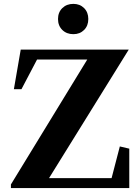

<svg xmlns="http://www.w3.org/2000/svg" viewBox="-20 -951 710 971"><path d="M35.2 -18.2 425.8 -657.2 429.6 -650H159.2L171.4 -657.6L88.6 -500H50.2L84.8 -700H631L223.4 -42.8L220 -50H553.2L542.6 -43.6L586 -210.4L633.8 -199.2V0H35.2ZM273.4 -854.8Q273.4 -888.8 295.2 -910.1Q317 -931.4 351 -931.4Q384 -931.4 405.3 -910.1Q426.6 -888.8 426.6 -854.8Q426.6 -820.8 405.3 -799.5Q384 -778.2 351 -778.2Q317 -778.2 295.2 -799.5Q273.4 -820.8 273.4 -854.8Z"/></svg>

Font: Wittgenstein
Style: Regular
Weight: 400
Designer: Jörg Drees
Foundry: Jörg Drees
Version: Version 1.003;Glyphs 3.1.2 (3151)